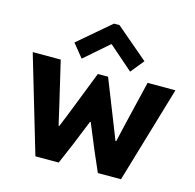

<svg xmlns="http://www.w3.org/2000/svg" viewBox="-112 -895 1024 1009"><g transform="rotate(15 400.0 -390.0)"><path d="M11.7 -525.4H164.1L221.7 -280.3L243.2 -186.5H247.1L271.5 -246.1L372.1 -502.9H427.7L529.3 -246.1L552.7 -186.5H556.6L578.1 -280.3L636.7 -525.4H788.1L632.8 0H506.8L460 -107.4L401.4 -249H397.5L339.8 -107.4L293.9 0H167ZM210.4 -630.9 385.3 -780.3H415.5L591.3 -630.9L532.7 -558.6L402.8 -671.9H398.9L269 -558.6Z"/></g></svg>

Font: Reddit Sans Chocolate ExtraBold
Style: Regular
Weight: 800
Designer: Stephen Hutchings
Foundry: Reddit
Version: Version 1.011